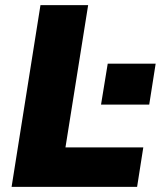

<svg xmlns="http://www.w3.org/2000/svg" viewBox="-20 -725 624 745"><path d="M25 0 137 -705H322L234 -153H536L512 0ZM372 -319 398 -478H584L559 -319Z"/></svg>

Font: Mulish Black
Style: Italic
Weight: 900
Italic angle: -9°
Designer: Vernon Adams
Foundry: Vernon Adams
Version: Version 3.603; ttfautohint (v1.8.3)